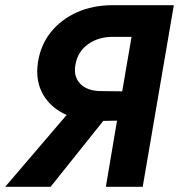

<svg xmlns="http://www.w3.org/2000/svg" viewBox="-47 -720 690 740"><path d="M623 -700 503 0H361L404 -255L351 -254L148 0H-27L210 -277Q150 -303 119.5 -355Q89 -407 99 -478Q109 -546 148.5 -595.5Q188 -645 249.5 -672.5Q311 -700 387 -700ZM339 -369 424 -368 460 -578H387Q333 -578 293 -550Q253 -522 244 -472Q235 -426 261.5 -398Q288 -370 339 -369Z"/></svg>

Font: Von Semi
Style: Italic
Weight: 600
Version: Version 4.000; ttfautohint (v1.8.4.7-5d5b)